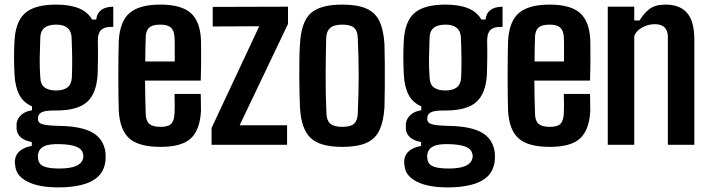

<svg xmlns="http://www.w3.org/2000/svg" viewBox="-20 -629 3083 834"><path d="M234 185Q150 185 101.5 161Q53 137 47 97Q46 91 45 82Q44 73 45 66Q48 41 67.5 25.5Q87 10 118 5V-12Q58 -23 52 -67Q52 -76 52 -81.5Q52 -87 52 -93Q55 -114 72.5 -130Q90 -146 119 -150V-167Q82 -183 64 -217Q46 -251 43 -305Q41 -347 41 -381Q41 -415 43 -453Q48 -537 90 -573Q132 -609 224 -609Q344 -609 380 -544H398Q404 -599 472 -600V-512H459Q433 -512 419 -498.5Q405 -485 405 -452Q406 -403 405.5 -370Q405 -337 404 -305Q399 -222 357.5 -185.5Q316 -149 224 -149Q222 -149 219.5 -149Q217 -149 215 -149Q174 -149 159.5 -140.5Q145 -132 145 -117V-111Q145 -94 168 -88.5Q191 -83 243 -82Q336 -80 383 -52.5Q430 -25 438 32Q439 39 439 49.5Q439 60 438 71Q432 115 404.5 139.5Q377 164 333 174.5Q289 185 234 185ZM224 -236Q255 -236 272.5 -249Q290 -262 292 -291Q294 -332 293.5 -374.5Q293 -417 291 -467Q288 -522 224 -522Q156 -522 155 -465Q153 -415 152.5 -375Q152 -335 155 -293Q156 -262 174 -249Q192 -236 224 -236ZM238 103Q328 103 340 62Q345 49 339 34Q329 -1 238 -3Q192 -4 171 6.5Q150 17 146 38Q144 44 144.5 51.5Q145 59 146 64Q150 86 172 94.5Q194 103 238 103Z M738 -221H852Q852 -210 852.5 -186Q853 -162 853 -146Q848 -63 808 -27Q768 9 678 9Q583 9 542 -27.5Q501 -64 496 -146Q495 -175 494.5 -216Q494 -257 494 -301Q494 -345 494.5 -385Q495 -425 496 -453Q501 -537 543.5 -573Q586 -609 676 -609Q767 -609 808 -573Q849 -537 853 -457Q853 -446 853.5 -416Q854 -386 853.5 -349Q853 -312 852 -279H610Q610 -244 611 -208Q612 -172 613 -133Q614 -103 629 -90.5Q644 -78 677 -78Q710 -78 723 -90.5Q736 -103 738 -134Q739 -149 739 -171Q739 -193 738 -221ZM676 -522Q642 -522 628 -509Q614 -496 613 -469Q612 -442 611.5 -415.5Q611 -389 611 -362H739Q739 -396 739 -427.5Q739 -459 738 -469Q736 -498 721.5 -510Q707 -522 676 -522Z M899 0V-73L1106 -515L904 -514V-599L1231 -600V-525L1021 -85H1227V0Z M1467 9Q1369 9 1328.5 -30.5Q1288 -70 1283 -162Q1282 -187 1281 -222.5Q1280 -258 1280 -297Q1280 -336 1280.5 -373.5Q1281 -411 1283 -438Q1288 -532 1328.5 -570.5Q1369 -609 1467 -609Q1533 -609 1572 -591.5Q1611 -574 1628.5 -536.5Q1646 -499 1650 -438Q1651 -403 1651.5 -352.5Q1652 -302 1651.5 -250.5Q1651 -199 1650 -162Q1646 -101 1628 -63Q1610 -25 1571 -8Q1532 9 1467 9ZM1467 -78Q1504 -78 1518.5 -92Q1533 -106 1534 -135Q1538 -224 1538 -301.5Q1538 -379 1534 -466Q1533 -495 1518 -508.5Q1503 -522 1467 -522Q1430 -522 1414 -507.5Q1398 -493 1397 -465Q1395 -394 1394.5 -307.5Q1394 -221 1398 -135Q1399 -106 1414.5 -92Q1430 -78 1467 -78Z M1925 185Q1841 185 1792.5 161Q1744 137 1738 97Q1737 91 1736 82Q1735 73 1736 66Q1739 41 1758.5 25.5Q1778 10 1809 5V-12Q1749 -23 1743 -67Q1743 -76 1743 -81.5Q1743 -87 1743 -93Q1746 -114 1763.5 -130Q1781 -146 1810 -150V-167Q1773 -183 1755 -217Q1737 -251 1734 -305Q1732 -347 1732 -381Q1732 -415 1734 -453Q1739 -537 1781 -573Q1823 -609 1915 -609Q2035 -609 2071 -544H2089Q2095 -599 2163 -600V-512H2150Q2124 -512 2110 -498.5Q2096 -485 2096 -452Q2097 -403 2096.5 -370Q2096 -337 2095 -305Q2090 -222 2048.5 -185.5Q2007 -149 1915 -149Q1913 -149 1910.5 -149Q1908 -149 1906 -149Q1865 -149 1850.5 -140.5Q1836 -132 1836 -117V-111Q1836 -94 1859 -88.5Q1882 -83 1934 -82Q2027 -80 2074 -52.5Q2121 -25 2129 32Q2130 39 2130 49.5Q2130 60 2129 71Q2123 115 2095.5 139.5Q2068 164 2024 174.5Q1980 185 1925 185ZM1915 -236Q1946 -236 1963.5 -249Q1981 -262 1983 -291Q1985 -332 1984.5 -374.5Q1984 -417 1982 -467Q1979 -522 1915 -522Q1847 -522 1846 -465Q1844 -415 1843.5 -375Q1843 -335 1846 -293Q1847 -262 1865 -249Q1883 -236 1915 -236ZM1929 103Q2019 103 2031 62Q2036 49 2030 34Q2020 -1 1929 -3Q1883 -4 1862 6.5Q1841 17 1837 38Q1835 44 1835.5 51.5Q1836 59 1837 64Q1841 86 1863 94.5Q1885 103 1929 103Z M2429 -221H2543Q2543 -210 2543.5 -186Q2544 -162 2544 -146Q2539 -63 2499 -27Q2459 9 2369 9Q2274 9 2233 -27.5Q2192 -64 2187 -146Q2186 -175 2185.5 -216Q2185 -257 2185 -301Q2185 -345 2185.5 -385Q2186 -425 2187 -453Q2192 -537 2234.5 -573Q2277 -609 2367 -609Q2458 -609 2499 -573Q2540 -537 2544 -457Q2544 -446 2544.5 -416Q2545 -386 2544.5 -349Q2544 -312 2543 -279H2301Q2301 -244 2302 -208Q2303 -172 2304 -133Q2305 -103 2320 -90.5Q2335 -78 2368 -78Q2401 -78 2414 -90.5Q2427 -103 2429 -134Q2430 -149 2430 -171Q2430 -193 2429 -221ZM2367 -522Q2333 -522 2319 -509Q2305 -496 2304 -469Q2303 -442 2302.5 -415.5Q2302 -389 2302 -362H2430Q2430 -396 2430 -427.5Q2430 -459 2429 -469Q2427 -498 2412.5 -510Q2398 -522 2367 -522Z M2620 0V-600H2735V-540H2758Q2778 -573 2802.5 -591Q2827 -609 2871 -609Q2932 -609 2963.5 -574Q2995 -539 2996 -461V0H2881V-470Q2880 -524 2824 -524Q2797 -524 2771 -510.5Q2745 -497 2735 -473V0Z"/></svg>

Font: Big Shoulders Text
Style: Bold
Weight: 700
Designer: Patric King
Foundry: XO Type Co
Version: Version 1.000; ttfautohint (v1.8.2)